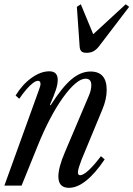

<svg xmlns="http://www.w3.org/2000/svg" viewBox="-30 -868 624 898"><path d="M292.5 10.5Q243 10.5 243 -42.5Q243 -85 273.5 -156L386.5 -422.5Q397 -447 397 -470Q397 -500 370.5 -500Q349 -500 322 -477Q295 -454 265 -412.2Q235 -370.5 205.2 -314.2Q175.5 -258 148.5 -191.5L71 0H-9.5L150 -441.5Q154.5 -454.5 157 -462.2Q159.5 -470 159.5 -475Q159.5 -490 147.5 -490Q138 -490 124 -479.5Q110 -469 93.5 -450Q77 -431 60 -406L43 -421.5Q75 -473.5 117.8 -504Q160.5 -534.5 200.5 -534.5Q240 -534.5 240 -494.5Q240 -474.5 231.5 -448.2Q223 -422 203.5 -377.5L207 -376Q260.5 -460 304 -496.8Q347.5 -533.5 393.5 -533.5Q469 -533.5 469 -447.5Q469 -404.5 449 -356.5L351 -120Q344 -102 339.2 -86.2Q334.5 -70.5 334.5 -62Q334.5 -48.5 345 -48.5Q359.5 -48.5 384.8 -71.8Q410 -95 442 -137.5L459.5 -122.5Q415.5 -57 373.2 -23.2Q331 10.5 292.5 10.5ZM375 -621Q357 -621 350.2 -628.5Q343.5 -636 342.5 -650L329.5 -836L348 -848L406 -708L558 -848L574 -836L432 -650Q420.5 -635.5 407 -628.2Q393.5 -621 375 -621Z"/></svg>

Font: Libre Caslon Condensed
Style: Italic
Weight: 400
Italic angle: -22.583°
Designer: Pablo Impallari, Rodrigo Fuenzalida, Katja Schimmel, Ertekin Erdin
Foundry: Pablo Impallari, Rodrigo Fuenzalida
Version: Version 2.000;gftools[0.9.33]